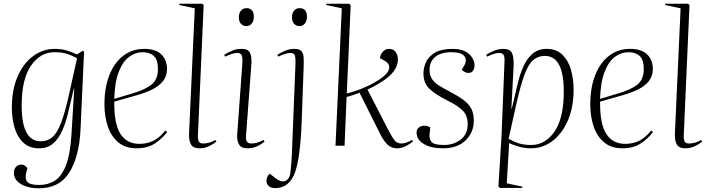

<svg xmlns="http://www.w3.org/2000/svg" viewBox="-20 -787 3831 1037"><path d="M381 -309H379L347 -174Q335 -124 316 -81Q297 -38 267 -12Q237 14 191 14Q138 14 105.5 -17Q73 -48 58.5 -98Q44 -148 44 -206Q44 -302 75 -373.5Q106 -445 159 -484Q212 -523 276 -523Q312 -523 341.5 -514Q371 -505 396 -493L427 -513L434 -508L415 -89Q408 59 354.5 144.5Q301 230 190 230Q131 230 93 207Q55 184 55 147Q55 126 66.5 114Q78 102 95 102Q115 102 128 122L122 144Q113 178 127.5 195Q142 212 191 212Q238 212 274.5 190Q311 168 335 109Q359 50 366 -61ZM200 -24Q236 -24 262 -45.5Q288 -67 310 -124Q332 -181 355 -287L396 -472Q362 -491 335.5 -498Q309 -505 273 -505Q198 -505 147.5 -432.5Q97 -360 97 -216Q97 -24 200 -24Z M759 -523Q821 -523 851.5 -493Q882 -463 882 -414Q882 -376 860.5 -349Q839 -322 802.5 -304Q766 -286 720 -273L597 -238Q596 -118 630.5 -64Q665 -10 733 -10Q771 -10 805 -25Q839 -40 873 -82L883 -74Q855 -37 815.5 -11.5Q776 14 717 14Q657 14 618.5 -18.5Q580 -51 562 -105Q544 -159 544 -223Q544 -312 570 -379.5Q596 -447 644.5 -485Q693 -523 759 -523ZM833 -414Q833 -464 811 -484.5Q789 -505 750 -505Q712 -505 678 -480.5Q644 -456 622 -400.5Q600 -345 597 -253L697 -283Q765 -303 799 -330.5Q833 -358 833 -414Z M1032 -742 948 -760 949 -767H1072L1080 -759L1049 -57Q1048 -35 1053.5 -23.5Q1059 -12 1077 -12Q1111 -12 1143 -31L1149 -22Q1133 -9 1109 2.5Q1085 14 1057 14Q1024 14 1012 -6Q1000 -26 1001 -63Z M1270 -693Q1270 -716 1281.5 -729.5Q1293 -743 1311 -743Q1351 -743 1351 -696Q1351 -675 1340 -660.5Q1329 -646 1310 -646Q1293 -646 1281.5 -658.5Q1270 -671 1270 -693ZM1289 -445Q1291 -475 1285.5 -488Q1280 -501 1262 -501Q1237 -501 1196 -481L1191 -491Q1217 -507 1238 -515Q1259 -523 1285 -523Q1321 -523 1330.5 -501Q1340 -479 1338 -445L1309 -56Q1307 -30 1314.5 -21Q1322 -12 1336 -12Q1351 -12 1367.5 -16Q1384 -20 1403 -31L1409 -22Q1389 -6 1366.5 4Q1344 14 1317 14Q1282 14 1270.5 -7.5Q1259 -29 1261 -60Z M1557 -693Q1557 -716 1568.5 -729.5Q1580 -743 1598 -743Q1638 -743 1638 -696Q1638 -675 1627 -660.5Q1616 -646 1597 -646Q1580 -646 1568.5 -658.5Q1557 -671 1557 -693ZM1609 -121Q1605 -13 1592 68Q1579 149 1553 184Q1535 209 1512.5 219Q1490 229 1468 229Q1441 229 1430 216.5Q1419 204 1419 191Q1419 166 1437 151L1461 170Q1499 201 1522.5 189.5Q1546 178 1549 141Q1551 119 1553.5 91Q1556 63 1557 31L1576 -446Q1577 -471 1573 -486Q1569 -501 1549 -501Q1524 -501 1483 -481L1478 -491Q1504 -507 1525 -515Q1546 -523 1572 -523Q1598 -523 1608.5 -510Q1619 -497 1620 -474.5Q1621 -452 1620 -423Z M1826 -742 1742 -760 1743 -767H1866L1874 -759L1853 -282Q1897 -293 1941.5 -311.5Q1986 -330 2024 -354Q2074 -386 2081 -414Q2088 -442 2057 -459L2032 -473Q2035 -495 2049 -509Q2063 -523 2081 -523Q2105 -523 2117 -506.5Q2129 -490 2129 -467Q2129 -432 2107 -402.5Q2085 -373 2041 -345Q2019 -331 1997.5 -319.5Q1976 -308 1965 -303L2074 -91Q2098 -45 2111.5 -28.5Q2125 -12 2148 -12Q2173 -12 2205 -31L2211 -23Q2195 -10 2172 2Q2149 14 2124 14Q2096 14 2075.5 -3.5Q2055 -21 2033 -64L1922 -286Q1903 -279 1886.5 -273.5Q1870 -268 1852 -263L1841 0H1792Z M2379 -4Q2430 -4 2468 -33Q2506 -62 2506 -118Q2506 -161 2481 -188Q2456 -215 2393 -246Q2335 -275 2301 -306Q2267 -337 2267 -391Q2267 -420 2280.5 -450.5Q2294 -481 2328.5 -502Q2363 -523 2425 -523Q2467 -523 2493 -509Q2519 -495 2531 -474.5Q2543 -454 2543 -434Q2543 -418 2535 -405.5Q2527 -393 2510 -393Q2499 -393 2489.5 -398.5Q2480 -404 2474 -411L2485 -429Q2505 -461 2488.5 -483Q2472 -505 2419 -505Q2361 -505 2330.5 -479.5Q2300 -454 2300 -411Q2300 -380 2313.5 -360Q2327 -340 2351 -325Q2375 -310 2406 -294Q2452 -270 2481.5 -248.5Q2511 -227 2525 -201Q2539 -175 2539 -136Q2539 -72 2495 -29Q2451 14 2372 14Q2308 14 2269 -9.5Q2230 -33 2230 -71Q2230 -89 2242.5 -98.5Q2255 -108 2271 -108Q2288 -108 2304 -99L2300 -62Q2297 -37 2310.5 -20.5Q2324 -4 2379 -4Z M2705 -458Q2706 -482 2699 -491.5Q2692 -501 2677 -501Q2665 -501 2649 -496.5Q2633 -492 2611 -481L2606 -491Q2626 -504 2649.5 -513.5Q2673 -523 2700 -523Q2735 -523 2745.5 -500Q2756 -477 2754 -430L2742 -200H2744L2776 -335Q2788 -386 2807 -428.5Q2826 -471 2856.5 -497Q2887 -523 2932 -523Q2985 -523 3017 -492Q3049 -461 3063.5 -411Q3078 -361 3078 -303Q3078 -207 3047 -136Q3016 -65 2964 -25.5Q2912 14 2848 14Q2814 14 2784 5.5Q2754 -3 2730 -14L2717 203L2801 221L2800 228H2680L2672 220L2689 -56ZM2923 -485Q2887 -485 2861 -463.5Q2835 -442 2813.5 -385.5Q2792 -329 2768 -222L2727 -37Q2758 -20 2785 -12Q2812 -4 2849 -4Q2925 -4 2975 -76.5Q3025 -149 3025 -293Q3025 -485 2923 -485Z M3383 -523Q3445 -523 3475.5 -493Q3506 -463 3506 -414Q3506 -376 3484.5 -349Q3463 -322 3426.5 -304Q3390 -286 3344 -273L3221 -238Q3220 -118 3254.5 -64Q3289 -10 3357 -10Q3395 -10 3429 -25Q3463 -40 3497 -82L3507 -74Q3479 -37 3439.5 -11.5Q3400 14 3341 14Q3281 14 3242.5 -18.5Q3204 -51 3186 -105Q3168 -159 3168 -223Q3168 -312 3194 -379.5Q3220 -447 3268.5 -485Q3317 -523 3383 -523ZM3457 -414Q3457 -464 3435 -484.5Q3413 -505 3374 -505Q3336 -505 3302 -480.5Q3268 -456 3246 -400.5Q3224 -345 3221 -253L3321 -283Q3389 -303 3423 -330.5Q3457 -358 3457 -414Z M3656 -742 3572 -760 3573 -767H3696L3704 -759L3673 -57Q3672 -35 3677.5 -23.5Q3683 -12 3701 -12Q3735 -12 3767 -31L3773 -22Q3757 -9 3733 2.5Q3709 14 3681 14Q3648 14 3636 -6Q3624 -26 3625 -63Z"/></svg>

Font: Display Extralight
Style: Italic
Weight: 200
Italic angle: -2°
Designer: Latin by Veronika Burian and Jose Scaglione. Greek by Irene Vlachou. Cyrillic by Vera Evstafieva
Foundry: TypeTogether
Version: Version 3.002